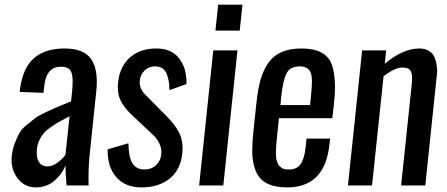

<svg xmlns="http://www.w3.org/2000/svg" viewBox="-20 -794 1915 822"><path d="M132.8 8.3Q83.5 7.8 54.2 -32.2Q29.3 -66.4 29.3 -109.4Q29.3 -117.2 30.3 -125.5Q33.2 -154.8 43 -179.9Q52.7 -205.1 62.3 -222.9Q71.8 -240.7 94.7 -259.5Q117.7 -278.3 130.4 -288.1Q143.1 -297.9 177 -314Q210.9 -330.1 224.9 -335.9Q238.8 -341.8 280.8 -358.4Q283.2 -359.4 284.2 -359.9L288.6 -401.4Q291 -425.3 291 -443.4Q291 -469.7 285.6 -484.4Q276.4 -508.8 240.7 -508.3Q177.7 -508.3 169.4 -424.8L166 -396.5L64 -400.4Q64.5 -402.8 65.4 -410.4Q66.4 -418 66.9 -421.4Q80.6 -507.8 127.9 -547.1Q175.3 -586.4 255.4 -586.4Q338.4 -586.9 370.1 -541Q394.5 -505.9 394.5 -443.4Q394.5 -424.3 392.1 -402.3L364.3 -136.2Q358.9 -85.9 358.9 -31.2Q358.9 -15.6 359.4 0H265.1Q260.3 -49.3 260.3 -85Q243.7 -45.4 210.9 -18.6Q178.2 8.3 132.8 8.3ZM183.1 -81.5Q204.6 -81.5 226.6 -97.9Q248.5 -114.3 260.3 -131.3L277.8 -296.4Q274.4 -294.9 268.6 -291.5Q242.7 -277.8 230 -270.8Q217.3 -263.7 197.5 -249.8Q177.7 -235.8 167.7 -224.1Q157.7 -212.4 148.9 -194.6Q140.1 -176.8 138.2 -156.7Q137.2 -148.4 137.2 -141.1Q137.2 -116.2 146.5 -101.1Q158.2 -81.5 183.1 -81.5Z M585.9 8.3Q515.6 8.3 477.5 -36.1Q440.9 -78.6 440.9 -147.5Q440.9 -150.9 440.9 -154.8L529.8 -180.7Q530.3 -123 546.6 -95.7Q563 -68.4 598.6 -68.4Q628.4 -68.4 648.7 -87.6Q668.9 -106.9 670.4 -136.2Q670.9 -139.6 670.9 -142.6Q670.9 -183.6 630.9 -220.7L543 -303.2Q510.3 -334 495.1 -366.2Q484.4 -389.6 484.4 -420.4Q484.4 -432.1 485.8 -444.8Q494.6 -512.2 537.8 -549.3Q581.1 -586.4 648.4 -586.4Q713.9 -586.9 747.1 -543.9Q778.8 -502.9 778.3 -439.9Q778.3 -437 778.3 -434.1L705.6 -408.2Q704.6 -458 690.7 -483.9Q676.8 -509.8 644.5 -509.8Q617.2 -509.8 599.1 -492.4Q581.1 -475.1 578.6 -449.7Q578.1 -446.3 578.1 -442.9Q578.1 -411.6 603 -387.7L693.8 -295.9Q728.5 -261.7 747.1 -225.6Q761.7 -197.3 761.7 -159.2Q761.7 -148.9 760.7 -138.7Q753.4 -66.9 706.3 -29.3Q659.2 8.3 585.9 8.3Z M832.5 0 893.1 -578.1H996.6L936 0ZM902.3 -663.1 914.1 -773.9H1018.1L1006.3 -663.1Z M1209.5 8.3Q1159.7 8.3 1127.9 -6.3Q1096.2 -21 1080.6 -49.8Q1064.9 -79.1 1061 -122.1Q1059.6 -137.7 1060.1 -155.3Q1060.1 -186 1064 -222.2L1078.1 -356Q1084.5 -416 1096.9 -457.5Q1109.4 -499 1131.8 -528.8Q1154.3 -558.6 1188.7 -572.5Q1223.1 -586.4 1271.5 -586.4Q1323.7 -586.4 1355.2 -569.6Q1386.7 -552.7 1399.4 -520.5Q1411.6 -488.3 1413.6 -441.4Q1414.1 -432.6 1414.1 -423.3Q1414.1 -383.8 1408.2 -335.4L1402.8 -288.1H1174.3L1166 -210Q1164.6 -193.4 1163.8 -186Q1163.1 -178.7 1162.1 -164.6Q1161.1 -150.4 1161.4 -143.8Q1161.6 -137.2 1161.9 -125.7Q1162.1 -114.3 1164.1 -108.9Q1166 -103.5 1168.7 -95.5Q1171.4 -87.4 1175.8 -83.5Q1180.2 -79.6 1185.8 -75.4Q1191.4 -71.3 1199.2 -69.8Q1207 -68.4 1216.8 -68.4Q1251.5 -68.4 1267.6 -92.3Q1283.7 -116.2 1288.6 -165L1292.5 -200.7H1393.6L1390.6 -177.2Q1371.6 8.3 1209.5 8.3ZM1180.7 -344.2H1307.6L1312.5 -396.5Q1315.4 -423.8 1315.4 -445.3Q1314.9 -452.1 1314.9 -458Q1314 -483.4 1301.5 -496.6Q1289.1 -509.8 1262.7 -509.8Q1223.6 -509.8 1207.8 -481.9Q1191.9 -454.1 1183.6 -376.5Z M1469.7 0 1530.3 -578.1H1633.3L1627.4 -521Q1704.6 -586.4 1775.9 -586.4Q1800.3 -586.4 1816.9 -575.9Q1833.5 -565.4 1840.3 -548.8Q1847.2 -532.2 1850.1 -510.7Q1851.1 -501.5 1851.6 -491.7Q1851.6 -479.5 1849.6 -467.3L1800.8 0H1697.3L1743.2 -437.5Q1744.1 -447.8 1744.1 -456.5Q1744.6 -477.1 1738.8 -488.8Q1731 -504.9 1703.6 -504.9Q1669.9 -504.9 1622.1 -467.3L1572.8 0Z"/></svg>

Font: Oswald
Style: Regular
Weight: 400
Designer: Vernon Adams
Foundry: Vernon Adams
Version: 3.0; ttfautohint (v0.94.23-7a4d-dirty) -l 8 -r 50 -G 200 -x 